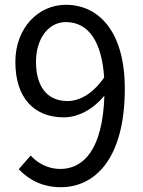

<svg xmlns="http://www.w3.org/2000/svg" viewBox="-20 -767 595 800"><path d="M261 -346C174 -346 130 -410 130 -509C130 -609 184 -675 254 -675C348 -675 404 -595 414 -444C365 -374 310 -346 261 -346ZM58 -62C99 -19 155 13 234 13C372 13 500 -101 500 -398C500 -631 395 -747 254 -747C140 -747 44 -651 44 -509C44 -357 124 -278 246 -278C308 -278 371 -314 415 -369C408 -141 326 -63 231 -63C184 -63 139 -84 108 -119Z"/></svg>

Font: Noto Sans Japanese Regular
Style: Regular
Weight: 400
Designer: Ryoko NISHIZUKA (kana & ideographs); Paul D. Hunt (Latin, Greek & Cyrillic); Wenlong ZHANG (bopomofo); Sandoll Communica
Foundry: Adobe Systems Incorporated
Version: Version 1.000;PS 1;hotconv 1.0.78;makeotf.lib2.5.61930